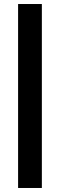

<svg xmlns="http://www.w3.org/2000/svg" viewBox="-20 -869 298 955"><path d="M70 -849H188.2V66H70Z"/></svg>

Font: Facade Sud
Style: Regular
Weight: 100
Designer: Éléonore Fines
Foundry: Velvetyne Type Foundry
Version: Version 1.001;Glyphs 3.2 (3202)